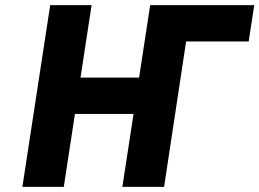

<svg xmlns="http://www.w3.org/2000/svg" viewBox="-20 -722 1001 741"><path d="M961.2 -702.1H559.6L516.8 -422.5H290.7L333.5 -702.1H173.7L66.4 -0.9H226.2L269.2 -282.2H495.3L452.3 -0.9H613.3L698.3 -561.9H939.7Z"/></svg>

Font: Sztylet
Style: BdObl
Weight: 700
Foundry: Cannot Into Space Fonts, PlusOne Fonts
Version: Version 0.12